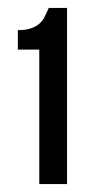

<svg xmlns="http://www.w3.org/2000/svg" viewBox="-20 -815 240 484"><path d="M25 -739Q45 -739 58 -743.5Q71 -748 79.5 -755.5Q88 -763 93 -773.5Q98 -784 103 -795H149V-351H79V-690H25Z"/></svg>

Font: BebasNeueW01-Regular
Style: Regular
Weight: 400
Designer: Ryoichi Tsunekawa
Foundry: Ryoichi Tsunekawa
Version: Version 1.30